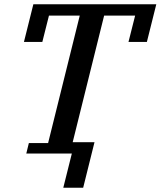

<svg xmlns="http://www.w3.org/2000/svg" viewBox="-20 -718 751 898"><path d="M115 -49H205L353 -645H209L178 -522H92L136 -698H711L667 -522H581L612 -645H467L320 -53H422L369 160H276L316 0H103Z"/></svg>

Font: IBM Plex Serif Medm
Style: Italic
Weight: 500
Italic angle: -14°
Designer: Mike Abbink, Paul van der Laan, Pieter van Rosmalen
Foundry: Bold Monday
Version: Version 3.001